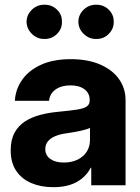

<svg xmlns="http://www.w3.org/2000/svg" viewBox="-20 -769 581 797"><path d="M201.8 8Q150.2 8 110.3 -8.9Q70.3 -25.8 47.4 -59.7Q24.4 -93.7 24.4 -144.9Q24.4 -188.8 40.4 -218.1Q56.4 -247.4 84.3 -265.3Q112.2 -283.2 148.6 -292.5Q185.1 -301.9 225.4 -305.3Q272.4 -309.8 300.2 -314.2Q328.1 -318.7 340.2 -327.1Q352.3 -335.4 352.3 -351.8V-354.1Q352.3 -382 330.8 -398.3Q309.3 -414.6 272.1 -414.6Q234.8 -414.6 210.7 -397.5Q186.7 -380.3 183.6 -350.6H41.6Q44.6 -398.8 72.1 -437.9Q99.5 -477 150.3 -500.2Q201.1 -523.4 273.8 -523.4Q344.1 -523.4 395.2 -501.5Q446.3 -479.5 473.7 -441.1Q501.2 -402.7 501.2 -353.5V0H358.8V-72.7H356.8Q342.9 -46.8 321.3 -28.8Q299.7 -10.8 269.9 -1.4Q240.1 8 201.8 8ZM244.5 -94.3Q277.4 -94.3 302 -106.3Q326.6 -118.3 340 -139.4Q353.5 -160.4 353.5 -187.7V-238.1Q341 -231.6 314.2 -225.9Q287.3 -220.1 253.1 -215.2Q229.2 -211.9 209.9 -204Q190.6 -196.1 179.3 -182.9Q168 -169.6 168 -150Q168.2 -123.8 189 -109.1Q209.9 -94.3 244.5 -94.3ZM164.5 -607.2Q134.3 -606.9 112.6 -628.1Q91 -649.3 90.2 -678.5Q91 -708.3 112.6 -729Q134.3 -749.7 164.5 -749.4Q195.3 -749.7 216.6 -729Q237.9 -708.3 237.1 -678.5Q237.9 -649.3 216.6 -628.1Q195.3 -606.9 164.5 -607.2ZM379.5 -607.2Q349.3 -606.9 327.5 -628.1Q305.8 -649.3 305.3 -678.5Q305.8 -708.3 327.5 -729Q349.3 -749.7 379.5 -749.4Q410.1 -749.7 431.3 -729Q452.6 -708.3 452.1 -678.5Q452.6 -649.3 431.3 -628.1Q410.1 -606.9 379.5 -607.2Z"/></svg>

Font: Inter Display V
Style: Regular
Weight: 400
Designer: Rasmus Andersson
Foundry: rsms
Version: Version 3.015;git-src